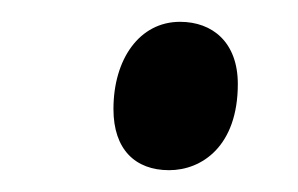

<svg xmlns="http://www.w3.org/2000/svg" viewBox="-20 -444 273 176"><path d="M135 -288C165 -288 198 -310 198 -367C198 -405 175 -424 145 -424C108 -424 84 -390 84 -344C84 -307 104 -288 135 -288Z"/></svg>

Font: Noto Serif ExtraCondensed
Style: Italic
Weight: 400
Width: 2
Italic angle: -12°
Designer: Monotype Design Team
Foundry: Monotype Imaging Inc.
Version: Version 2.014